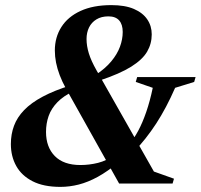

<svg xmlns="http://www.w3.org/2000/svg" viewBox="-20 -718 785 751"><path d="M503 -123.5 443.5 -83Q401 -47.5 362.8 -26.5Q324.5 -5.5 288.2 3.8Q252 13 216.5 13Q150.5 13 107.5 -9Q64.5 -31 43.5 -68.8Q22.5 -106.5 22.5 -154.5Q22.5 -193 34.8 -226Q47 -259 74.5 -287.5Q102 -316 147.5 -340.2Q193 -364.5 259.5 -385L354 -425Q392 -450 415.2 -478Q438.5 -506 449.2 -535.2Q460 -564.5 460 -593Q460 -622.5 446 -638.2Q432 -654 404 -654Q376.5 -654 357.2 -642.2Q338 -630.5 328.2 -610.5Q318.5 -590.5 318.5 -565.5Q318.5 -538.5 327.5 -509.2Q336.5 -480 357.5 -443L582 -47L660.5 -19L655 0H446L237.5 -372.5Q223 -399 213.5 -424Q204 -449 199.2 -473.2Q194.5 -497.5 194.5 -520.5Q194.5 -572 220 -612.2Q245.5 -652.5 295 -675.2Q344.5 -698 415.5 -698Q469 -698 503.8 -683Q538.5 -668 556 -642.2Q573.5 -616.5 573.5 -583.5Q573.5 -547 555.5 -516Q537.5 -485 493.2 -457.2Q449 -429.5 369.5 -403L270.5 -362.5Q229 -343.5 204.8 -318.5Q180.5 -293.5 170.2 -264.2Q160 -235 160 -202Q160 -142.5 194.5 -107.5Q229 -72.5 294.5 -72.5Q329.5 -72.5 363.5 -81Q397.5 -89.5 428.5 -112.5L485.5 -154Q504 -175.5 520.8 -206.8Q537.5 -238 552 -280Q566.5 -322 577.5 -374.5L511 -397.5L516.5 -416.5H745L739.5 -397.5L665 -374.5Q630.5 -295.5 590.8 -234.5Q551 -173.5 503 -123.5Z"/></svg>

Font: Newsreader 36pt
Style: Bold Italic
Weight: 700
Italic angle: -17°
Designer: Hugues Gentile
Foundry: Production Type
Version: Version 1.003